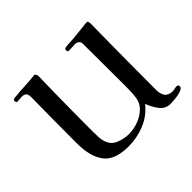

<svg xmlns="http://www.w3.org/2000/svg" viewBox="-127 -708 882 882"><g transform="rotate(-45 314.0 -267.0)"><path d="M618 -27Q618 -15 600.5 -9Q583 -3 562 -1Q541 1 532 1Q498 1 478 -26Q458 -53 448 -82Q414 -39 363 -18Q312 3 257 3Q167 3 132.5 -43.5Q98 -90 98 -175Q98 -250 98.5 -325.5Q99 -401 100 -476Q100 -506 71 -506Q63 -506 55 -505Q47 -504 39 -504Q36 -504 34.5 -507.5Q33 -511 33 -513Q33 -524 43 -525Q78 -529 113.5 -530.5Q149 -532 184 -536Q192 -528 192 -516Q192 -491 191 -465Q190 -439 190 -413Q189 -352 188.5 -290.5Q188 -229 188 -167Q188 -148 189 -126.5Q190 -105 197 -87Q208 -59 238.5 -47.5Q269 -36 297 -36Q328 -36 359.5 -47.5Q391 -59 413.5 -81.5Q436 -104 439 -138Q441 -155 441.5 -172.5Q442 -190 442 -207L441 -479Q441 -492 432.5 -498Q424 -504 413 -504Q403 -504 393.5 -503Q384 -502 374 -502Q365 -502 365 -512Q365 -522 374 -523Q386 -525 399 -525.5Q412 -526 425 -527L494 -534Q501 -535 508.5 -536Q516 -537 523 -537Q528 -537 530 -531.5Q532 -526 532 -523Q529 -306 529 -90Q529 -65 540.5 -49Q552 -33 579 -33Q587 -33 593.5 -35Q600 -37 607 -37Q618 -37 618 -27Z"/></g></svg>

Font: Kaisei HarunoUmi
Style: Regular
Weight: 400
Designer: Font-Kai, 金井和夫
Foundry: KAZUO KANAI
Version: Version 5.003